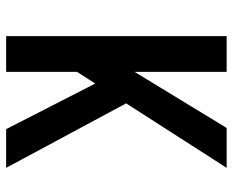

<svg xmlns="http://www.w3.org/2000/svg" viewBox="-88 -688 775 640"><g transform="rotate(90 300.0 -367.5)"><path d="M410 0 258 -297 219 -236V0H100V-735H219V-428L406 -735H539L324 -400L539 0Z"/></g></svg>

Font: R Plex Mono
Style: Bold
Weight: 700
Monospace: yes
Designer: Belleve Invis
Foundry: Belleve Invis
Version: Version 31.8.0